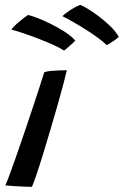

<svg xmlns="http://www.w3.org/2000/svg" viewBox="-20 -749 497 771"><path d="M108.2 1.2Q95.8 1.2 76.8 0.5Q57.7 -0.2 37.6 -1.6Q17.6 -2.9 1.4 -4.6Q6.6 -15.2 17.8 -45.4Q29.1 -75.6 44 -118.3Q58.9 -161 75.4 -209.3Q91.9 -257.7 107.8 -305.4Q123.7 -353.1 136.8 -393.3Q149.9 -433.6 157.8 -459.2Q169.6 -462.8 186.1 -464.3Q202.6 -465.9 219.5 -466.4Q236.4 -466.9 248.4 -466.9Q244.8 -450.3 235.2 -413.9Q225.6 -377.5 212 -329.7Q198.4 -281.9 183.2 -230.8Q168.1 -179.6 153.6 -132.3Q139.1 -85.1 127.1 -49.7Q115.1 -14.3 108.2 1.2ZM92.6 -688.9Q103.2 -687.1 127.4 -677.9Q151.7 -668.8 181.3 -654.3Q210.9 -639.9 238.4 -622.3Q265.8 -604.6 282.4 -586.4Q278.6 -581.5 268.8 -572.7Q259.1 -563.9 249.9 -556Q240.8 -548.1 237 -546.1Q222.4 -555.9 196.3 -567.8Q170.2 -579.6 139.2 -591.7Q108.1 -603.8 78 -614.1Q47.9 -624.4 25.5 -630.4Q29.4 -635.9 39.8 -646.2Q50.3 -656.4 64.4 -667.9Q78.4 -679.5 92.6 -688.9ZM301.6 -729.4Q310.2 -727.1 330.5 -714.9Q350.9 -702.7 375.6 -684.3Q400.3 -665.9 422.4 -644.4Q444.4 -622.9 457 -601.3Q450.4 -594.6 440.2 -587.4Q429.9 -580.2 421.1 -574.7Q412.2 -569.2 408.5 -567.8Q396.3 -580.1 374.9 -596Q353.4 -611.8 327.7 -628.2Q302 -644.6 276.4 -659.3Q250.8 -674 230.6 -684.1Q237.2 -691.3 257.7 -705.4Q278.1 -719.4 301.6 -729.4Z"/></svg>

Font: Grandstander Thin
Style: Italic
Weight: 100
Italic angle: -15°
Designer: Tyler Finck
Foundry: Etcetera Type Co
Version: Version 1.200